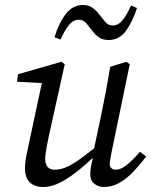

<svg xmlns="http://www.w3.org/2000/svg" viewBox="-20 -735 612 768"><path d="M153 13Q131 13 114.5 5Q98 -3 89 -19.5Q80 -36 80 -60Q80 -88 87.5 -122.5Q95 -157 101 -186L152 -424L159 -402L48 -408L52 -438L226 -488L239 -478L176 -194Q172 -174 168.5 -156.5Q165 -139 163 -124.5Q161 -110 161 -99Q161 -77 171 -66.5Q181 -56 199 -56Q223 -56 249 -68Q275 -80 310 -106Q345 -132 394 -172L401 -144H394Q345 -96 303 -61Q261 -26 224 -6.5Q187 13 153 13ZM394 13Q374 13 357.5 0Q341 -13 341 -39Q341 -50 343.5 -66.5Q346 -83 356 -120H352L385 -276Q395 -324 404 -372Q413 -420 421 -468L486 -488L499 -478L428 -135Q424 -116 421.5 -101Q419 -86 419 -78Q419 -68 426 -62Q433 -56 442 -56Q462 -56 485.5 -74Q509 -92 540 -128L565 -109Q542 -79 516 -51Q490 -23 460 -5Q430 13 394 13ZM198 -586Q216 -645 244 -680Q272 -715 311 -715Q334 -715 348.5 -705Q363 -695 374 -681Q388 -664 400 -648.5Q412 -633 431 -633Q453 -633 470.5 -654.5Q488 -676 504 -713L528 -703Q509 -645 482.5 -610Q456 -575 415 -575Q392 -575 377.5 -584.5Q363 -594 352 -608Q339 -625 326.5 -640.5Q314 -656 295 -656Q273 -656 256 -635Q239 -614 222 -577Z"/></svg>

Font: Source Serif 4
Style: Italic
Weight: 400
Italic angle: -12°
Designer: Frank Grießhammer
Foundry: Adobe Systems Incorporated
Version: Version 4.004;hotconv 1.0.116;makeotfexe 2.5.65601